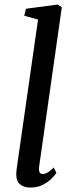

<svg xmlns="http://www.w3.org/2000/svg" viewBox="-20 -838 327 868"><path d="M157 -85.5Q152.5 -51 173 -51Q182 -51 193.5 -57Q205 -63 223 -80.5L235 -56.5Q229 -47 213.8 -31.2Q198.5 -15.5 174 -2.8Q149.5 10 116 10Q89.5 10 71.2 -4.2Q53 -18.5 53.5 -52Q53.5 -58.5 54.8 -70Q56 -81.5 57.5 -90L152 -749.5L89.5 -767L97.5 -798.5L240 -817.5L259.5 -805.5Z"/></svg>

Font: Merriweather Text Regular
Style: Italic
Weight: 400
Italic angle: -7.8°
Designer: Eben Sorkin
Foundry: Eben Sorkin
Version: Version 2.100; ttfautohint (v1.7.19-72a1) -l 8 -r 50 -G 200 